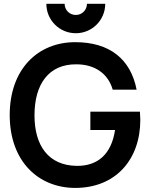

<svg xmlns="http://www.w3.org/2000/svg" viewBox="-20 -952 772 988"><path d="M367 15C576 15 702 -131.5 702 -335.5C702 -339.5 701 -367 700 -377.5H445V-283H572C553.5 -159 483 -97 374.5 -98.5C229.5 -100.5 157 -202.5 157.5 -360C158 -517.5 229.5 -623 374.5 -621C470 -620.5 537 -571.5 560 -490.5H683C652.5 -648 544 -735 367 -735C174.5 -735 30 -596 30 -360C30 -120 179.5 15 367 15ZM218.5 -932.5C218.5 -848.5 286 -781 370 -781C454 -781 521.5 -848.5 521.5 -932.5H427.5C427.5 -900.5 402 -875 370 -875C338 -875 312.5 -900.5 312.5 -932.5Z"/></svg>

Font: Eudonet
Style: Bold
Weight: 700
Designer: Mikhail Sharanda
Foundry: Mikhail Sharanda
Version: Version 4.503;Glyphs 3.1.2 (3151)